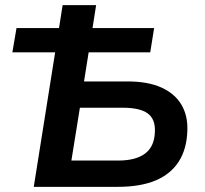

<svg xmlns="http://www.w3.org/2000/svg" viewBox="-20 -725 795 745"><path d="M111 0 194 -522H28L44 -616H209L223 -705H353L339 -616H578L563 -522H324L306 -409H475Q554 -409 606 -385.5Q658 -362 683.5 -319.5Q709 -277 707 -219Q705 -147 673.5 -98Q642 -49 583 -24.5Q524 0 437 0ZM257 -102H438Q508 -102 544 -130Q580 -158 581 -215Q583 -263 553 -285Q523 -307 456 -307H290Z"/></svg>

Font: Nunito Sans 11pt
Style: Bold Italic
Weight: 700
Italic angle: -9°
Version: Version 3.101;gftools[0.9.27]